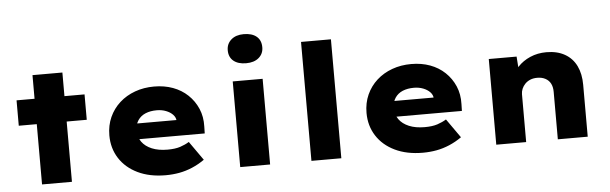

<svg xmlns="http://www.w3.org/2000/svg" viewBox="-51 -999 3780 1190"><g transform="rotate(-5 1839.0 -404.5)"><path d="M168 0V-680H354V0ZM56 -375V-533H479V-375Z M937 10Q837 10 763.5 -25.5Q690 -61 650 -123.5Q610 -186 610 -266Q610 -328 633 -379Q656 -430 697 -467Q738 -504 793 -524Q848 -544 912 -544Q976 -544 1029 -524.5Q1082 -505 1121 -468Q1160 -431 1181.5 -381Q1203 -331 1201 -270L1200 -227H724L701 -325H1051L1033 -301V-320Q1032 -342 1015.5 -359Q999 -376 973 -386Q947 -396 916 -396Q876 -396 846 -383.5Q816 -371 798.5 -345Q781 -319 781 -281Q781 -241 802.5 -211Q824 -181 864.5 -164Q905 -147 962 -147Q1010 -147 1041.5 -157.5Q1073 -168 1097 -183L1180 -65Q1143 -39 1103 -22Q1063 -5 1022 2.5Q981 10 937 10Z M1401 0V-533H1587V0ZM1494 -638Q1444 -638 1415.5 -661.5Q1387 -685 1387 -728Q1387 -768 1416 -793.5Q1445 -819 1494 -819Q1545 -819 1573.5 -795.5Q1602 -772 1602 -728Q1602 -688 1573 -663Q1544 -638 1494 -638Z M1844 0V-740H2030V0Z M2537 10Q2437 10 2363.5 -25.5Q2290 -61 2250 -123.5Q2210 -186 2210 -266Q2210 -328 2233 -379Q2256 -430 2297 -467Q2338 -504 2393 -524Q2448 -544 2512 -544Q2576 -544 2629 -524.5Q2682 -505 2721 -468Q2760 -431 2781.5 -381Q2803 -331 2801 -270L2800 -227H2324L2301 -325H2651L2633 -301V-320Q2632 -342 2615.5 -359Q2599 -376 2573 -386Q2547 -396 2516 -396Q2476 -396 2446 -383.5Q2416 -371 2398.5 -345Q2381 -319 2381 -281Q2381 -241 2402.5 -211Q2424 -181 2464.5 -164Q2505 -147 2562 -147Q2610 -147 2641.5 -157.5Q2673 -168 2697 -183L2780 -65Q2743 -39 2703 -22Q2663 -5 2622 2.5Q2581 10 2537 10Z M2994 0V-533H3167L3176 -409L3132 -397Q3144 -437 3175 -470.5Q3206 -504 3252 -524Q3298 -544 3353 -544Q3420 -544 3467.5 -517Q3515 -490 3539 -440.5Q3563 -391 3563 -323V0H3377V-295Q3377 -326 3366 -347Q3355 -368 3333.5 -379.5Q3312 -391 3283 -391Q3258 -391 3239 -383Q3220 -375 3207 -361.5Q3194 -348 3187 -331.5Q3180 -315 3180 -298V0H3087Q3048 0 3025 0Q3002 0 2994 0Z"/></g></svg>

Font: Lexend Exa ExtraBold
Style: Regular
Weight: 800
Designer: Bonnie Shaver-Troup, Thomas Jockin
Foundry: Lexend
Version: Version 1.007